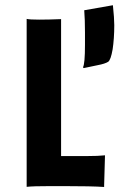

<svg xmlns="http://www.w3.org/2000/svg" viewBox="-20 -726 519 749"><path d="M179.2 0Q107.4 0 84 2.9V-652.3Q95.7 -649.4 132.6 -649.4Q169.4 -649.4 218.3 -651.4V-117.2H319.3Q363.3 -117.2 389.6 -120.1Q386.2 -5.9 386.2 -1.5V3.4Q338.4 0 225.6 0ZM420.4 -705.6Q425.8 -654.3 425.8 -628.2Q425.8 -602.1 424.1 -577.6Q422.4 -553.2 419.4 -533.7Q412.1 -491.7 401.9 -484.9Q389.6 -477.1 360.8 -471.7L306.6 -460.4L303.7 -463.4Q311.5 -477.1 311.5 -551.3V-599.6Q311.5 -649.4 308.6 -686Z"/></svg>

Font: Hammersmith One
Style: Regular
Weight: 400
Designer: Nicole Fally
Foundry: Nicole Fally
Version: Version 1.003